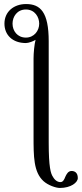

<svg xmlns="http://www.w3.org/2000/svg" viewBox="-20 -718 405 950"><path d="M2 -601C2 -545 42 -505 108 -505C122 -505 145 -514 156 -521C150 -499 146 -455 146 -429V-44C146 56 146 133 195 178C218 199 257 212 276 212C331 212 365 185 365 163C365 134 347 128 334 128C317 128 309 144 303 157C298 170 292 183 279 183C266 183 252 175 242 157C231 141 221 110 221 -13V-514C221 -658 180 -698 109 -698C49 -698 2 -661 2 -601ZM174 -601C174 -566 149 -532 108 -532C66 -532 42 -565 42 -601C42 -636 65 -671 108 -671C153 -671 174 -633 174 -601Z"/></svg>

Font: Libertinus Sans
Style: Regular
Weight: 400
Designer: Philipp H. Poll, Khaled Hosny
Foundry: Caleb Maclennan
Version: Version 7.050;RELEASE